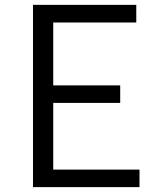

<svg xmlns="http://www.w3.org/2000/svg" viewBox="-20 -767 623 787"><path d="M115.2 -747.1H538.6V-674.8H198.2V-417H472.7V-345.2H198.2V-71.8H551.8V0H115.2Z"/></svg>

Font: Armata
Style: Regular
Weight: 400
Designer: Viktoriya Grabowska
Foundry: Viktoriya Grabowska
Version: Version 1.003